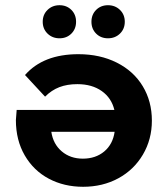

<svg xmlns="http://www.w3.org/2000/svg" viewBox="-20 -710 631 737"><path d="M563 -247Q563 -175 528.5 -116.5Q494 -58 434 -25.5Q374 7 299 7Q226 7 167.5 -24Q109 -55 75 -113.5Q41 -172 41 -249Q41 -252 44 -288H419Q408 -334 370.5 -360.5Q333 -387 277 -387Q238 -387 208 -375.5Q178 -364 153 -339L76 -422Q146 -502 281 -502Q364 -502 428.5 -469.5Q493 -437 528 -379Q563 -321 563 -247ZM420 -204H177Q184 -157 217 -129Q250 -101 298 -101Q347 -101 380 -128.5Q413 -156 420 -204ZM208.5 -563Q181 -563 162.5 -581Q144 -599 144 -626.5Q144 -654 162.5 -672Q181 -690 208.5 -690Q236 -690 254 -672Q272 -654 272 -626.5Q272 -599 254 -581Q236 -563 208.5 -563ZM394.5 -563Q367 -563 349 -581Q331 -599 331 -626.5Q331 -654 349 -672Q367 -690 394.5 -690Q422 -690 440.5 -672Q459 -654 459 -626.5Q459 -599 440.5 -581Q422 -563 394.5 -563Z"/></svg>

Font: Montserrat Ace
Style: Bold
Weight: 700
Designer: Julieta Ulanovsky
Foundry: Julieta Ulanovsky
Version: Version 1